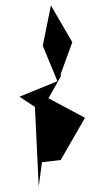

<svg xmlns="http://www.w3.org/2000/svg" viewBox="-20 -591 334 709"><path d="M204 0 294 -156 159 -228 204 -308 205 -320 247 -435 168 -571 138 -422 192 -291 52 -234 109 -196 123 98 135 8Z"/></svg>

Font: Asimov Silicon
Style: Regular
Weight: 400
Designer: Google
Version: Version 2.000980; 2014